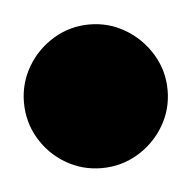

<svg xmlns="http://www.w3.org/2000/svg" viewBox="-66 -127 233 233"><g transform="rotate(-5 50.5 -10.5)"><path d="M-37.3 -10Q-37.3 13.7 -25.5 33.7Q-13.7 53.7 6.3 65.5Q26.3 77.3 50 77.3Q73.7 77.3 93.7 65.5Q113.7 53.7 125.7 33.7Q137.7 13.7 137.7 -10Q137.7 -33.7 125.7 -53.7Q113.7 -73.7 93.7 -85.7Q73.7 -97.7 50 -97.7Q26.3 -97.7 6.3 -85.7Q-13.7 -73.7 -25.5 -53.7Q-37.3 -33.7 -37.3 -10Z"/></g></svg>

Font: Linefont Thin
Style: Regular
Weight: 100
Monospace: yes
Version: Version 3.002;gftools[0.9.33]